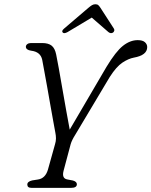

<svg xmlns="http://www.w3.org/2000/svg" viewBox="-20 -908 732 928"><path d="M351.5 -17.5Q351.5 0 323.5 0H132.5Q112 0 112 -16Q112 -30.5 135.5 -36L164 -40.5Q199 -46 211.5 -87.5L246 -211Q250.5 -225.5 250.5 -239Q250.5 -252.5 247.5 -267Q244 -285.5 237.5 -321.5Q231 -357.5 223.2 -401.5Q215.5 -445.5 207.8 -489Q200 -532.5 193.5 -567.5Q187 -602.5 184 -619Q176 -657.5 130.5 -663Q106 -666.5 105 -681.5Q105 -689.5 112 -694.8Q119 -700 130 -700H183.5Q214 -700 229.8 -687.2Q245.5 -674.5 251.5 -644.5Q256 -623.5 264 -578.8Q272 -534 281.5 -479Q291 -424 300.5 -371.2Q310 -318.5 317 -281.5L494.5 -584.5Q539.5 -659 574.2 -686.5Q609 -714 645.5 -714Q669.5 -714 680.5 -704Q691.5 -694 691.5 -680.5Q691.5 -641 627 -629.5Q600.5 -624.5 571.5 -605.2Q542.5 -586 510.5 -536L344.5 -258Q327 -230.5 321.5 -211L287.5 -83.5Q277.5 -46.5 304 -41L332.5 -35.5Q351.5 -30 351.5 -17.5ZM526 -750.5Q515.5 -744 504 -753L423.5 -823L306.5 -753Q290 -744 283.5 -750.5Q275.5 -758 290.5 -770.5L406.5 -869.5Q416.5 -878 424.2 -882.8Q432 -887.5 441 -887.5Q450.5 -887.5 455.5 -882.8Q460.5 -878 466 -869.5L530 -770.5Q534 -764.5 532 -758.8Q530 -753 526 -750.5Z"/></svg>

Font: Fraunces 9pt S050 Light
Style: Italic
Weight: 300
Italic angle: -16°
Version: Version 1.000; ttfautohint (v1.8.3)